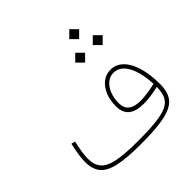

<svg xmlns="http://www.w3.org/2000/svg" viewBox="-219 -1108 1314 1314"><g transform="rotate(-45 437.5 -451.5)"><path d="M775.4 -200.7Q775.4 -148.9 760 -115.2Q744.6 -81.5 705.8 -63Q667 -44.4 597.7 -36.9Q528.3 -29.3 420.4 -29.3Q298.3 -29.3 226.8 -43.2Q155.3 -57.1 124.8 -91.6Q94.2 -126 94.2 -187Q94.2 -213.9 99.6 -248.8Q105 -283.7 115.7 -332L87.4 -338.9Q76.2 -289.1 70.6 -251.5Q64.9 -213.9 64.9 -184.1Q64.9 -113.8 98.6 -73.7Q132.3 -33.7 210 -16.8Q287.6 0 418.9 0Q531.7 0 606.7 -9.5Q681.6 -19 725.1 -41.3Q768.6 -63.5 787.1 -102.1Q805.7 -140.6 805.7 -198.2Q805.7 -293.5 784.7 -363Q763.7 -432.6 725.1 -470.5Q686.5 -508.3 633.8 -508.3Q590.3 -508.3 556.4 -481.9Q522.5 -455.6 503.2 -409.7Q483.9 -363.8 483.9 -304.2Q483.9 -242.2 520.8 -211.9Q557.6 -181.6 632.3 -181.6Q662.6 -181.6 699.7 -186.5Q736.8 -191.4 775.4 -200.7ZM774.9 -231.4Q734.4 -221.7 697.3 -216.6Q660.2 -211.4 631.3 -211.4Q512.7 -211.4 512.7 -305.2Q512.7 -355.5 528.6 -394.5Q544.4 -433.6 571.8 -456.3Q599.1 -479 633.3 -479Q694.3 -479 731.7 -413.6Q769 -348.1 774.9 -231.4ZM583.5 -855.5 631.3 -807.6 679.2 -855.5 631.3 -903.3ZM668.5 -712.9 716.3 -665 764.2 -712.9 716.3 -760.7ZM498.5 -712.9 546.4 -665 594.2 -712.9 546.4 -760.7Z"/></g></svg>

Font: Estedad-FD VF
Style: Regular
Weight: 100
Designer: Amin Abedi
Version: Version 7.3